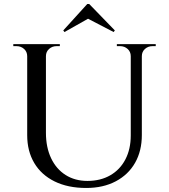

<svg xmlns="http://www.w3.org/2000/svg" viewBox="-20 -919 837 953"><path d="M208 -700V-260Q208 -188 233.5 -134Q259 -80 305.5 -50.5Q352 -21 414 -21Q479 -21 527.5 -49Q576 -77 602.5 -128Q629 -179 629 -247V-700H684V-249Q684 -170 650.5 -111Q617 -52 554.5 -19Q492 14 408 14Q317 14 251 -18.5Q185 -51 150 -110Q115 -169 115 -248V-700ZM118 -700V-640H115Q115 -662 99.5 -676Q84 -690 62 -690Q62 -690 54 -690Q46 -690 46 -690V-700ZM277 -700V-690Q277 -690 269 -690Q261 -690 261 -690Q239 -690 223.5 -676Q208 -662 208 -640H206V-700ZM632 -700V-640H629Q629 -662 613.5 -676Q598 -690 576 -690Q576 -690 568 -690Q560 -690 560 -690V-700ZM753 -700V-690Q753 -690 745 -690Q737 -690 737 -690Q715 -690 699.5 -676Q684 -662 684 -640H682V-700ZM294 -768 300 -760 417 -826 544 -760 550 -768 423 -899H413Z"/></svg>

Font: Cinzel Eorzea
Style: Regular
Weight: 500
Designer: Natanael Gama
Version: Version 2.000